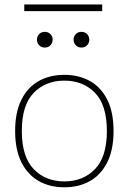

<svg xmlns="http://www.w3.org/2000/svg" viewBox="-20 -816 564 842"><path d="M428.2 -796.4H86.4V-767.1H428.2ZM262.2 -462.4Q344.7 -462.4 396.7 -408.7Q448.7 -355 448.7 -241.7Q448.7 -128.4 396.7 -74.5Q344.7 -20.5 262.2 -20.5Q179.7 -20.5 127.7 -74.5Q75.7 -128.4 75.7 -241.7Q75.7 -355 127.7 -408.7Q179.7 -462.4 262.2 -462.4ZM262.2 -487.8Q198.7 -487.8 150.1 -460.7Q101.6 -433.6 74 -378.9Q46.4 -324.2 46.4 -241.7Q46.4 -159.2 74 -104.2Q101.6 -49.3 150.1 -22Q198.7 5.4 262.2 5.4Q325.7 5.4 374.3 -22Q422.9 -49.3 450.4 -104.2Q478 -159.2 478 -241.7Q478 -324.2 450.4 -378.9Q422.9 -433.6 374.3 -460.7Q325.7 -487.8 262.2 -487.8ZM142.1 -642.1Q142.1 -627.9 151.6 -617.7Q161.1 -607.4 176.3 -607.4Q191.9 -607.4 201.4 -617.7Q210.9 -627.9 210.9 -642.1Q210.9 -656.2 201.4 -666.3Q191.9 -676.3 176.3 -676.3Q161.1 -676.3 151.6 -666.3Q142.1 -656.2 142.1 -642.1ZM302.7 -642.1Q302.7 -627.9 312.3 -617.7Q321.8 -607.4 336.9 -607.4Q352.5 -607.4 362.1 -617.7Q371.6 -627.9 371.6 -642.1Q371.6 -656.2 362.1 -666.3Q352.5 -676.3 336.9 -676.3Q321.8 -676.3 312.3 -666.3Q302.7 -656.2 302.7 -642.1Z"/></svg>

Font: Estedad-FD-VF Thin
Style: Regular
Weight: 100
Designer: Amin Abedi
Version: Version 5.0